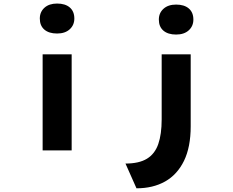

<svg xmlns="http://www.w3.org/2000/svg" viewBox="-20 -831 1290 1061"><path d="M215.6 0V-530.7H376V0ZM295.4 -645.8Q250.4 -645.8 225.2 -667.4Q200 -689 200 -728.6Q200 -765.1 225.7 -788.3Q251.4 -811.4 295.4 -811.4Q340.5 -811.4 365.6 -789.8Q390.8 -768.2 390.8 -728.6Q390.8 -692.2 365.1 -669Q339.5 -645.8 295.4 -645.8ZM734.2 209.6 673.4 72.8Q748.2 72.8 792 46.1Q835.8 19.3 854.6 -34.9Q873.4 -89 873.4 -171.2V-530.7H1033.8V-133Q1033.8 -18.2 996.7 57.9Q959.6 133.9 892.5 171.8Q825.4 209.6 734.2 209.6ZM953.2 -640.1Q908.2 -640.1 883 -661.7Q857.8 -683.3 857.8 -722.9Q857.8 -759.4 883.5 -782.5Q909.2 -805.7 953.2 -805.7Q998.3 -805.7 1023.4 -784.1Q1048.6 -762.5 1048.6 -722.9Q1048.6 -686.4 1022.9 -663.3Q997.3 -640.1 953.2 -640.1Z"/></svg>

Font: Lexend Zetta
Style: Regular
Weight: 400
Designer: Bonnie Shaver-Troup, Thomas Jockin
Foundry: Lexend
Version: Version 1.007